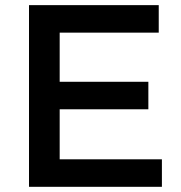

<svg xmlns="http://www.w3.org/2000/svg" viewBox="-20 -720 696 740"><path d="M91.8 0V-700.2H591.8V-594.2H210V-404.8H551.8V-298.8H210V-106H604V0Z"/></svg>

Font: Trueno
Style: Regular
Weight: 400
Designer: Julieta Ulanovsky
Foundry: Julieta Ulanovsky
Version: Version 3.001b | FøM Fix